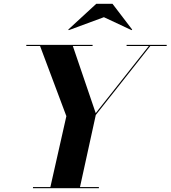

<svg xmlns="http://www.w3.org/2000/svg" viewBox="-20 -985 893 1005"><path d="M523.9 -895 340.1 -827.1 337.2 -830.1 483.9 -965.1H568.8L671.9 -830.1L668.9 -827.1ZM152.6 -5.9H243.7L327.4 -377L189.7 -744.1H117.7V-750H464.6V-744.1H361.3L481 -392.8L758.8 -744.1H642.6V-750H852.5V-744.1H766.6L481.4 -383.1L398.7 -5.9H497.6V0H152.6Z"/></svg>

Font: Bodoni* 36
Style: Bold Italic
Weight: 700
Italic angle: -13°
Version: Version 2.000; ttfautohint (v1.8.1)